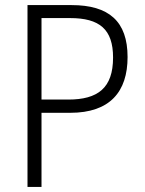

<svg xmlns="http://www.w3.org/2000/svg" viewBox="-20 -734 570 754"><path d="M88 0H143V-291H256C412 -291 481 -374 481 -510C481 -650 408 -714 261 -714H88ZM248 -343H143V-663H255C371 -663 424 -619 424 -508C424 -388 364 -343 248 -343Z"/></svg>

Font: Noto Sans Mono Condensed Light
Style: Regular
Weight: 300
Width: 3
Designer: Monotype Design Team
Foundry: Monotype Imaging Inc.
Version: Version 2.014